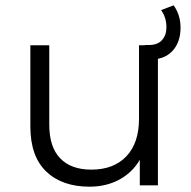

<svg xmlns="http://www.w3.org/2000/svg" viewBox="-20 -696 719 721"><path d="M524 -527H539Q572 -527 588.5 -545.5Q605 -564 605 -594Q605 -630 585 -658L632 -676Q658 -640 658 -592Q658 -537 627 -504Q606 -482 573 -475V0H505V-96Q477 -48 428 -21.5Q379 5 316 5Q213 5 153.5 -52Q94 -109 94 -221V-526H165V-228Q165 -144 206 -101.5Q247 -59 323 -59Q407 -59 454.5 -109Q502 -159 502 -250V-526H524Z"/></svg>

Font: CMG Sans
Style: Regular
Weight: 400
Designer: Julieta Ulanovsky
Foundry: Julieta Ulanovsky
Version: Version 7.200